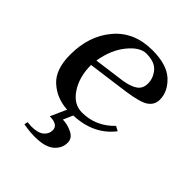

<svg xmlns="http://www.w3.org/2000/svg" viewBox="-186 -556 862 862"><g transform="rotate(45 245.0 -125.5)"><path d="M135 177H136Q178 177 197.5 161Q217 145 217 121Q217 86 163 86L197 10Q128 6 80 -37.5Q32 -81 32 -175Q32 -294 98 -372Q164 -450 279 -450Q372 -450 416 -408.5Q460 -367 460 -316Q460 -285 434.5 -265.5Q409 -246 324 -234L131 -208Q131 -133 165.5 -80.5Q200 -28 253 -28Q341 -28 404 -94L426 -82Q360 4 235 9L215 55Q244 55 274 69.5Q304 84 304 113Q304 149 274.5 174Q245 199 181 199Q147 199 108 192L111 175Q129 177 135 177ZM134 -239 283 -259Q326 -266 348.5 -282Q371 -298 371 -330Q371 -364 347.5 -392Q324 -420 271 -420Q230 -420 188.5 -369Q147 -318 134 -239Z"/></g></svg>

Font: Judson
Style: Italic
Weight: 400
Italic angle: -9.5°
Version: Version 20110429